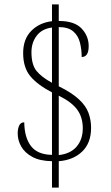

<svg xmlns="http://www.w3.org/2000/svg" viewBox="-20 -780 508 879"><path d="M218 -42Q162 -43 127.5 -62Q93 -81 77 -109.5Q61 -138 61 -170Q61 -189 67.5 -204.5Q74 -220 91 -220Q92 -150 122 -111Q152 -72 218 -71V-357Q151 -392 118.5 -431.5Q86 -471 86 -537Q86 -601 123 -638.5Q160 -676 218 -683V-760H249V-684Q321 -684 353.5 -649.5Q386 -615 386 -569Q386 -519 354 -519Q354 -553 346 -585Q338 -617 315 -636.5Q292 -656 249 -656V-385Q308 -356 340.5 -326Q373 -296 385 -263.5Q397 -231 397 -195Q397 -125 356 -86Q315 -47 249 -42V79H218ZM218 -654Q172 -648 148 -616.5Q124 -585 124 -541Q124 -484 147 -455.5Q170 -427 218 -401ZM249 -70Q303 -76 331 -109Q359 -142 359 -193Q359 -243 333.5 -278Q308 -313 249 -342Z"/></svg>

Font: Noto Serif Ethiopic Condensed ExtraLight
Style: Regular
Weight: 200
Width: 3
Designer: Monotype Design Team
Foundry: Monotype Imaging Inc.
Version: Version 2.102; ttfautohint (v1.8.4.7-5d5b)